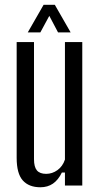

<svg xmlns="http://www.w3.org/2000/svg" viewBox="-20 -776 418 803"><path d="M149 7.2Q100.9 7.2 75.3 -21.4Q49.7 -50.1 49.7 -115.7V-600H122.2V-110.2Q122.2 -77.9 134.3 -63.4Q146.5 -48.9 173 -48.9Q198.7 -48.9 220.4 -64.6Q242.2 -80.4 251.6 -108.6V-600H324.1V0H251.6V-54.3H238.7Q223.7 -23.3 201.4 -8Q179.2 7.2 149 7.2ZM96.2 -640.6 162.3 -755.8H209.3L275.4 -640.6H222.7L186.2 -709.7L148.8 -640.6Z"/></svg>

Font: Big Shoulders Thin
Style: Regular
Weight: 100
Designer: Patric King
Foundry: XO Type Co
Version: Version 2.002